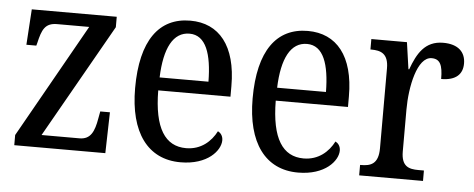

<svg xmlns="http://www.w3.org/2000/svg" viewBox="-43 -644 1857 752"><g transform="rotate(5 886.0 -268.0)"><path d="M33 0H391L395 -161H357L352 -134C343 -81 329 -49 285 -49H136L389 -495V-536H55L46 -396H85L88 -407C100 -459 111 -487 159 -487H285L33 -40Z M687 10C794 10 843 -50 843 -90C843 -108 833 -119 823 -124C802 -83 763 -47 704 -47C622 -47 577 -114 576 -263H860V-305C860 -463 791 -546 678 -546C555 -546 485 -452 485 -264C485 -90 558 10 687 10ZM769 -314H577C581 -430 615 -495 679 -495C744 -495 768 -422 769 -314Z M1149 10C1256 10 1305 -50 1305 -90C1305 -108 1295 -119 1285 -124C1264 -83 1225 -47 1166 -47C1084 -47 1039 -114 1038 -263H1322V-305C1322 -463 1253 -546 1140 -546C1017 -546 947 -452 947 -264C947 -90 1020 10 1149 10ZM1231 -314H1039C1043 -430 1077 -495 1141 -495C1206 -495 1230 -422 1231 -314Z M1389 0H1640V-41H1618C1581 -41 1551 -49 1551 -108V-273C1551 -362 1575 -482 1632 -482C1665 -482 1676 -459 1676 -404C1735 -404 1760 -431 1760 -472C1760 -517 1731 -546 1672 -546C1600 -546 1571 -494 1548 -431H1545L1530 -536H1390V-495H1393C1430 -495 1461 -486 1461 -427V-113C1461 -50 1430 -41 1392 -41H1389Z"/></g></svg>

Font: Noto Serif Lao Condensed
Style: Regular
Weight: 400
Width: 3
Designer: Monotype Design Team
Foundry: Monotype Imaging Inc.
Version: Version 2.003